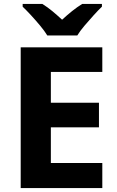

<svg xmlns="http://www.w3.org/2000/svg" viewBox="-20 -954 592 974"><path d="M499 0H85V-714H499V-589H238V-433H482V-308H238V-127H499ZM220 -774Q206 -797 183.5 -824Q161 -851 137.5 -876.5Q114 -902 95 -920V-934H195Q222 -917 245.5 -897.5Q269 -878 295 -854Q321 -878 346 -898Q371 -918 397 -934H497V-920Q479 -903 455.5 -877Q432 -851 409 -824Q386 -797 372 -774Z"/></svg>

Font: Noto Sans Khmer UI
Style: Bold
Weight: 700
Designer: Danh Hong and the Monotype Design Team
Foundry: Monotype Imaging Inc.
Version: Version 2.002; ttfautohint (v1.8.4.7-5d5b)